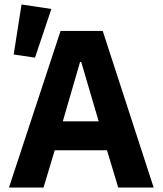

<svg xmlns="http://www.w3.org/2000/svg" viewBox="-20 -836 725 856"><path d="M209 -796 136 -579 41 -593 76 -816ZM665 0H507L457 -166H224L174 0H20L250 -698H438ZM420 -295 342 -560H337L260 -295Z"/></svg>

Font: Aneliza
Style: Bold
Weight: 700
Designer: Mike Abbink, Paul van der Laan, Pieter van Rosmalen
Foundry: Bold Monday
Version: Version 3.0